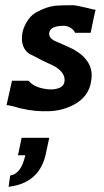

<svg xmlns="http://www.w3.org/2000/svg" viewBox="-20 -416 400 737"><path d="M63 113H169L156 174Q132 287 13 301L19 258Q62 251 77 180H49ZM347 -379Q344 -370 328 -290H268Q265 -300 252 -308.5Q239 -317 225 -317Q174 -317 169 -291Q166 -273 186 -261L236 -239Q332 -198 332 -126Q332 -112 327 -90Q311 -30 239 -3Q198 13 143 11Q89 10 30 -8Q10 -13 5 -12L26 -106H90Q109 -82 152 -75Q180 -70 200 -76Q228 -83 228 -109Q228 -142 181 -166Q150 -179 90 -211Q64 -231 64 -270Q64 -298 79.5 -326.5Q95 -355 118 -368Q157 -390 192 -394Q212 -396 260 -396Q271 -396 317 -385Q342 -378 347 -379Z"/></svg>

Font: GFS Neohellenic Rg
Style: Bold Italic
Weight: 700
Italic angle: -12°
Designer: Designed by Takis Katsoulidis and George D. Matthiopoulos.
Foundry: Designed by Takis Katsoulidis and George D. Matthiopoulos.
Version: Version 1.0